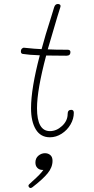

<svg xmlns="http://www.w3.org/2000/svg" viewBox="-20 -690 472 965"><path d="M351 -123Q351 -93 334.5 -64.5Q318 -36 290 -18Q262 0 231 0Q184 0 160 -39.5Q136 -79 136 -146Q136 -245 180 -412Q125 -414 94 -419Q85 -421 85 -431Q85 -441 90.5 -446Q96 -451 102 -450Q158 -444 189 -443Q207 -511 237 -604L252 -653Q257 -670 271 -670Q278 -670 282 -666Q286 -662 283 -653L268 -605L220 -442Q253 -440 320 -440Q334 -440 334 -428Q334 -410 314 -410Q247 -410 212 -411Q166 -238 166 -146Q166 -31 231 -31Q264 -31 292 -57Q320 -83 320 -117Q320 -138 338 -138Q351 -138 351 -123ZM244 118Q244 151 219.5 181Q195 211 143 251Q137 255 134 255Q130 255 126.5 251.5Q123 248 123 243Q123 240 127 236L142 222Q184 185 198 164H193Q178 164 168 154Q158 144 158 127Q158 105 173 92.5Q188 80 206 80Q222 80 233 89.5Q244 99 244 118Z"/></svg>

Font: Mali ExtraLight
Style: Italic
Weight: 275
Italic angle: -10°
Version: Version 1.000; ttfautohint (v1.6)